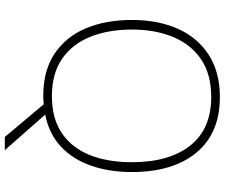

<svg xmlns="http://www.w3.org/2000/svg" viewBox="-88 -677 935 799"><g transform="rotate(90 379.5 -277.5)"><path d="M696 -358Q696 -265 669.5 -189Q643 -113 590 -63.5Q537 -14 457 2L605 170H550L414 8Q405 9 396.5 9.5Q388 10 379 10Q274 10 203.5 -37Q133 -84 98 -167Q63 -250 63 -359Q63 -467 99.5 -549.5Q136 -632 208 -678.5Q280 -725 384 -725Q534 -725 615 -627.5Q696 -530 696 -358ZM103 -359Q103 -261 133 -186Q163 -111 224.5 -68.5Q286 -26 380 -26Q474 -26 535 -68Q596 -110 625.5 -184.5Q655 -259 655 -358Q655 -515 585.5 -602Q516 -689 384 -689Q289 -689 227 -647Q165 -605 134 -530.5Q103 -456 103 -359Z"/></g></svg>

Font: Noto Sans ExtraLight
Style: Regular
Weight: 200
Designer: Monotype Design Team
Foundry: Monotype Imaging Inc.
Version: Version 2.007